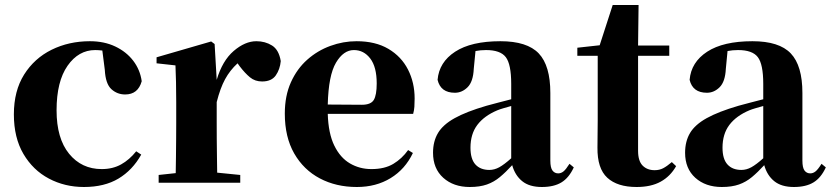

<svg xmlns="http://www.w3.org/2000/svg" viewBox="-20 -727 3306 764"><path d="M397 -449.2 387.2 -525.9Q379.4 -526.9 372.6 -527.3Q365.7 -527.8 358.9 -527.8Q292.5 -527.8 248.8 -465.3Q205.1 -402.8 205.1 -288.1Q205.1 -176.3 254.9 -115.2Q304.7 -54.2 384.8 -54.2Q428.7 -54.2 461.9 -72.8Q495.1 -91.3 522 -125L542 -111.8Q507.3 -49.8 451.4 -16.4Q395.5 17.1 314 17.1Q237.8 17.1 174.6 -16.4Q111.3 -49.8 73.2 -114.5Q35.2 -179.2 35.2 -272Q35.2 -365.2 75.9 -430.2Q116.7 -495.1 185.5 -529.1Q254.4 -563 337.9 -563Q394.5 -563 438.7 -542Q482.9 -521 510.3 -485.1Q537.6 -449.2 543.9 -403.8Q529.3 -351.1 478 -351.1Q446.3 -351.1 423.1 -372.3Q399.9 -393.6 397 -449.2Z M834 -551.8 842.3 -409.2Q864.7 -485.4 909.9 -524.2Q955.1 -563 1000 -563Q1035.2 -563 1062.5 -545.9Q1089.8 -528.8 1097.2 -483.9Q1094.2 -451.2 1077.4 -427Q1060.5 -402.8 1022.9 -402.8Q994.6 -402.8 974.6 -419.4Q954.6 -436 934.1 -462.9L925.3 -475.1Q895 -447.3 875.7 -411.9Q856.4 -376.5 842.3 -320.8V-237.8Q842.3 -210.4 842.5 -175.5Q842.8 -140.6 843.3 -105Q843.8 -69.3 844.2 -40L936 -30.8V0H611.3V-30.8L679.2 -38.1Q679.7 -66.9 680.2 -102.8Q680.7 -138.7 680.9 -174.3Q681.2 -210 681.2 -237.8V-320.8Q681.2 -369.6 680.4 -400.4Q679.7 -431.2 678.2 -466.8L603 -475.1V-499L820.3 -562Z M1284.2 -311 1419.9 -310.1Q1455.6 -310.1 1467.3 -329.3Q1479 -348.6 1479 -395Q1479 -460.4 1453.4 -494.1Q1427.7 -527.8 1388.2 -527.8Q1346.7 -527.8 1316.9 -477.5Q1287.1 -427.2 1284.2 -311ZM1604 -129.9 1623 -118.2Q1592.3 -53.7 1534.4 -18.3Q1476.6 17.1 1399.9 17.1Q1317.4 17.1 1252.7 -17.1Q1188 -51.3 1150.6 -116.5Q1113.3 -181.6 1113.3 -274.9Q1113.3 -345.7 1137.5 -399.4Q1161.6 -453.1 1202.6 -489.5Q1243.7 -525.9 1294.7 -544.4Q1345.7 -563 1398.9 -563Q1474.1 -563 1525.6 -532.5Q1577.1 -502 1603.5 -450.2Q1629.9 -398.4 1629.9 -335Q1629.9 -316.4 1628.9 -302.2Q1627.9 -288.1 1624 -273.9H1284.2Q1286.6 -195.8 1310.3 -147.5Q1334 -99.1 1372.6 -76.7Q1411.1 -54.2 1458 -54.2Q1510.7 -54.2 1545.2 -75Q1579.6 -95.7 1604 -129.9Z M2014.2 -97.2V-305.2Q1996.6 -300.3 1982.4 -296.1Q1968.3 -292 1959 -288.1Q1906.7 -266.1 1879.4 -230Q1852.1 -193.8 1852.1 -139.2Q1852.1 -94.2 1871.8 -72.5Q1891.6 -50.8 1927.2 -50.8Q1947.3 -50.8 1966.8 -61.5Q1986.3 -72.3 2014.2 -97.2ZM1800.3 -503.9 1815.9 -509.8ZM2246.1 -75.2 2263.2 -61Q2244.1 -19.5 2214.1 -1.2Q2184.1 17.1 2136.2 17.1Q2086.4 17.1 2057.9 -6.1Q2029.3 -29.3 2018.1 -69.8Q1992.7 -42 1969.2 -22.5Q1945.8 -2.9 1917.5 7.1Q1889.2 17.1 1849.1 17.1Q1784.7 17.1 1743.9 -19.5Q1703.1 -56.2 1703.1 -119.1Q1703.1 -164.6 1722.9 -197.8Q1742.7 -231 1789.1 -256.8Q1835.4 -282.7 1916 -306.2Q1937 -312 1962.4 -318.6Q1987.8 -325.2 2014.2 -332V-393.1Q2014.2 -471.2 1992.7 -499.5Q1971.2 -527.8 1914.1 -527.8Q1892.1 -527.8 1872.1 -523.9L1865.2 -453.1Q1862.8 -401.9 1840.6 -379.9Q1818.4 -357.9 1790 -357.9Q1733.4 -357.9 1721.2 -409.2Q1727.1 -479.5 1791 -521.2Q1855 -563 1971.2 -563Q2077.6 -563 2123.8 -514.4Q2169.9 -465.8 2169.9 -356.9V-87.9Q2169.9 -59.6 2178.5 -48.3Q2187 -37.1 2201.2 -37.1Q2212.4 -37.1 2222.2 -44.9Q2231.9 -52.7 2246.1 -75.2Z M2653.3 -82 2670.4 -65.9Q2647.5 -25.4 2609.1 -4.2Q2570.8 17.1 2513.2 17.1Q2436.5 17.1 2396.5 -19.8Q2356.4 -56.6 2357.4 -140.1Q2357.4 -168.5 2357.9 -192.9Q2358.4 -217.3 2358.4 -249V-504.9H2277.3V-537.1L2366.2 -546.9L2418 -707H2521L2519 -545.9H2643.1V-504.9H2519V-127Q2519 -86.4 2537.1 -68.1Q2555.2 -49.8 2585 -49.8Q2604 -49.8 2618.9 -57.6Q2633.8 -65.4 2653.3 -82Z M3017.1 -97.2V-305.2Q2999.5 -300.3 2985.4 -296.1Q2971.2 -292 2961.9 -288.1Q2909.7 -266.1 2882.3 -230Q2855 -193.8 2855 -139.2Q2855 -94.2 2874.8 -72.5Q2894.5 -50.8 2930.2 -50.8Q2950.2 -50.8 2969.7 -61.5Q2989.3 -72.3 3017.1 -97.2ZM2803.2 -503.9 2818.8 -509.8ZM3249 -75.2 3266.1 -61Q3247.1 -19.5 3217 -1.2Q3187 17.1 3139.2 17.1Q3089.4 17.1 3060.8 -6.1Q3032.2 -29.3 3021 -69.8Q2995.6 -42 2972.2 -22.5Q2948.7 -2.9 2920.4 7.1Q2892.1 17.1 2852.1 17.1Q2787.6 17.1 2746.8 -19.5Q2706.1 -56.2 2706.1 -119.1Q2706.1 -164.6 2725.8 -197.8Q2745.6 -231 2792 -256.8Q2838.4 -282.7 2918.9 -306.2Q2939.9 -312 2965.3 -318.6Q2990.7 -325.2 3017.1 -332V-393.1Q3017.1 -471.2 2995.6 -499.5Q2974.1 -527.8 2917 -527.8Q2895 -527.8 2875 -523.9L2868.2 -453.1Q2865.7 -401.9 2843.5 -379.9Q2821.3 -357.9 2793 -357.9Q2736.3 -357.9 2724.1 -409.2Q2730 -479.5 2793.9 -521.2Q2857.9 -563 2974.1 -563Q3080.6 -563 3126.7 -514.4Q3172.9 -465.8 3172.9 -356.9V-87.9Q3172.9 -59.6 3181.4 -48.3Q3189.9 -37.1 3204.1 -37.1Q3215.3 -37.1 3225.1 -44.9Q3234.9 -52.7 3249 -75.2Z"/></svg>

Font: Source Han Serif JP Heavy
Style: Regular
Weight: 900
Designer: Ryoko NISHIZUKA  (kana & ideographs); Frank Grießhammer (Latin, Greek & Cyrillic); Wenlong ZHANG  (bopomofo); Sandoll Co
Foundry: Adobe Systems Incorporated
Version: Version 1.001;PS 1.001;hotconv 16.6.54;makeotf.lib2.5.65590